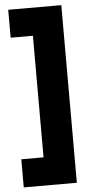

<svg xmlns="http://www.w3.org/2000/svg" viewBox="-61 -765 465 980"><g transform="rotate(-5 172.0 -275.0)"><path d="M20 180V36H134V-587H20V-730H292V180Z"/></g></svg>

Font: MuseoModerno Thin ExtraBold
Style: Regular
Weight: 800
Version: Version 1.002